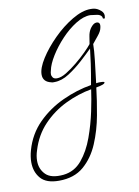

<svg xmlns="http://www.w3.org/2000/svg" viewBox="-149 -297 465 643"><g transform="rotate(-10 83.0 24.0)"><path d="M0 298Q-43 298 -62 276Q-81 254 -81 221Q-81 202 -75 181Q-60 128 -23 91Q14 54 63 31.5Q112 9 161 1Q168 -37 172.5 -69Q177 -101 179 -120Q164 -105 141 -84Q118 -63 92.5 -46.5Q67 -30 42 -30Q40 -30 37 -30Q34 -30 32 -31Q4 -37 4 -62Q4 -84 24 -115.5Q44 -147 75 -178Q106 -209 140.5 -229.5Q175 -250 203 -250Q212 -250 216 -249Q227 -247 238 -237.5Q249 -228 246 -215Q246 -209 241 -211Q238 -211 238 -217Q234 -225 222 -227L199 -230Q176 -230 149.5 -213.5Q123 -197 99 -171.5Q75 -146 58 -118.5Q41 -91 37 -70Q36 -67 35.5 -64Q35 -61 35 -58Q35 -52 39 -46.5Q43 -41 53 -41Q67 -41 85 -52Q103 -63 122.5 -79Q142 -95 157.5 -110.5Q173 -126 180 -135Q182 -145 184 -160Q186 -175 194 -187Q205 -202 215 -202Q230 -202 225 -182Q223 -171 211.5 -157Q200 -143 192 -133Q192 -113 188 -77.5Q184 -42 179 -2Q184 -3 187.5 -3Q191 -3 194 -3Q207 -3 207 0Q207 7 177 12Q172 55 163 104.5Q154 154 135.5 198Q117 242 84.5 270Q52 298 0 298ZM18 281Q56 277 81 247Q106 217 121.5 174Q137 131 146 88Q155 45 159 15Q114 23 70.5 44Q27 65 -6.5 100Q-40 135 -55 185Q-61 203 -61 220Q-61 248 -42.5 266.5Q-24 285 18 281Z"/></g></svg>

Font: Fuggles
Style: Regular
Weight: 400
Designer: Rob Leuschke
Foundry: Robert E. Leuschke
Version: Version 1.100; ttfautohint (v1.8.3)